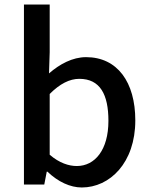

<svg xmlns="http://www.w3.org/2000/svg" viewBox="-20 -817 669 850"><path d="M342 13C466 13 579 -96 579 -284C579 -453 500 -564 361 -564C301 -564 244 -533 197 -492L200 -586V-797H86V0H176L187 -57H190C237 -12 291 13 342 13ZM320 -82C285 -82 243 -95 200 -132V-401C245 -446 288 -468 331 -468C423 -468 460 -399 460 -282C460 -153 400 -82 320 -82Z"/></svg>

Font: Spoqa Han Sans Neo Medium
Style: Regular
Weight: 500
Designer: [Spoqa Han Sans Neo] Dong-huui Kim  Younghwa Kang  Yujin Lee  [Noto Sans] Ryoko NISHIZUKA  (kana & ideographs); Paul D. 
Foundry: Spoqa (http://www.spoqa-han-sans.com)
Version: Version 1.000